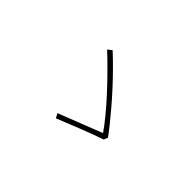

<svg xmlns="http://www.w3.org/2000/svg" viewBox="-66 -922 1131 1131"><g transform="rotate(45 500.0 -356.0)"><path d="M713 -207Q683 -197 643 -182Q603 -167 561.5 -150.5Q520 -134 484 -119.5Q448 -105 425 -96L410 -124Q434 -133 471.5 -148Q509 -163 550.5 -179Q592 -195 627.5 -209Q663 -223 683 -231Q659 -266 621 -312.5Q583 -359 537 -409Q491 -459 443 -507.5Q395 -556 352 -596L378 -616Q418 -579 458.5 -538Q499 -497 537.5 -455Q576 -413 610.5 -372.5Q645 -332 674 -296Q703 -260 723 -232Z"/></g></svg>

Font: Noto Sans TC Thin
Style: Regular
Weight: 100
Designer: Ryoko NISHIZUKA 西塚涼子 (kana, bopomofo & ideographs); Paul D. Hunt (Latin, Greek & Cyrillic); Sandoll Communications 산돌커뮤니
Foundry: Adobe
Version: Version 2.004-H2;hotconv 1.0.118;makeotfexe 2.5.65603